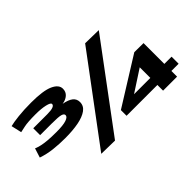

<svg xmlns="http://www.w3.org/2000/svg" viewBox="-83 -1164 1599 1599"><g transform="rotate(-45 716.5 -364.5)"><path d="M23 -333 49 -415Q73 -405 102 -398.5Q131 -392 171.5 -388.5Q212 -385 273 -385Q351 -385 388 -397.5Q425 -410 425 -431Q425 -448 399 -455.5Q373 -463 295 -463H157V-544H321Q411 -544 411 -576Q411 -592 365 -602.5Q319 -613 253 -613Q159 -613 116.5 -603.5Q74 -594 63 -592L42 -684Q76 -693 143 -700.5Q210 -708 296 -708Q437 -708 501 -679Q565 -650 565 -602Q565 -565 539 -542.5Q513 -520 474 -515Q532 -504 559.5 -482Q587 -460 587 -423Q587 -378 549 -350.5Q511 -323 444 -310Q377 -297 287 -297Q216 -297 150 -304.5Q84 -312 23 -333ZM566 10 407 7 963 -739 1121 -736ZM780 -68V-135L1200 -397L1308 -396V-151H1393V-68H1308V-1H1143V-68ZM951 -151H1143V-276Z"/></g></svg>

Font: Georama ExtraExtended
Style: Bold
Weight: 700
Width: 8
Designer: Jean-Baptiste Levee
Foundry: Production Type
Version: Version 1.000